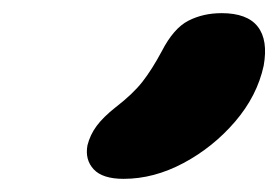

<svg xmlns="http://www.w3.org/2000/svg" viewBox="-20 -845 423 292"><path d="M168 -573Q136 -573 122.5 -587.5Q109 -602 113 -624Q117 -640 127 -653.5Q137 -667 156 -682Q182 -702 196.5 -720.5Q211 -739 226 -767Q244 -802 266.5 -813.5Q289 -825 317 -825Q356 -825 372 -804.5Q388 -784 381 -745Q371 -699 337.5 -660Q304 -621 259 -597Q214 -573 168 -573Z"/></svg>

Font: Shantell Sans Light
Style: Bold Italic
Weight: 700
Italic angle: -11°
Version: Version 1.011;[c5ecc13dd]